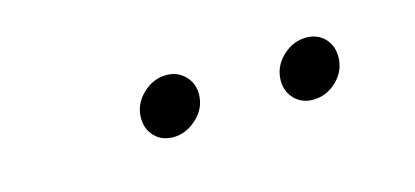

<svg xmlns="http://www.w3.org/2000/svg" viewBox="-27 -780 583 270"><g transform="rotate(-15 265.0 -644.5)"><path d="M204 -601.5Q222.5 -601.5 238.2 -616Q254 -630.5 254 -651Q254 -667 243.2 -677.8Q232.5 -688.5 216.5 -688.5Q197 -688.5 181.8 -673.8Q166.5 -659 166.5 -639Q166.5 -623 176.8 -612.2Q187 -601.5 204 -601.5ZM407 -601.5Q427 -601.5 442 -616Q457 -630.5 457 -651Q457 -667 446.8 -677.8Q436.5 -688.5 420 -688.5Q400.5 -688.5 385.2 -673.8Q370 -659 370 -639Q370 -623 380.5 -612.2Q391 -601.5 407 -601.5Z"/></g></svg>

Font: Anybody Expanded Medium
Style: Italic
Weight: 500
Width: 7
Italic angle: -10°
Version: Version 1.113;gftools[0.9.25]